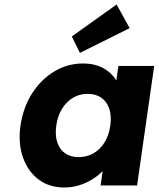

<svg xmlns="http://www.w3.org/2000/svg" viewBox="-20 -824 705 853"><path d="M266 9Q199 9 151.5 -26.5Q104 -62 82 -124.5Q60 -187 71 -266Q83 -347 122.5 -409Q162 -471 221 -506.5Q280 -542 349 -542Q387 -542 417 -531Q447 -520 468.5 -500.5Q490 -481 503 -455.5Q516 -430 520 -401L488 -405L506 -531H665L589 0H427L445 -128L481 -129Q469 -101 447.5 -76Q426 -51 397.5 -32Q369 -13 335.5 -2Q302 9 266 9ZM329 -126Q366 -126 395.5 -143Q425 -160 444.5 -191.5Q464 -223 470 -266Q476 -309 465.5 -340.5Q455 -372 430.5 -389.5Q406 -407 369 -407Q333 -407 304 -389.5Q275 -372 255.5 -340.5Q236 -309 230 -266Q224 -223 234.5 -191.5Q245 -160 269 -143Q293 -126 329 -126ZM335 -589 299 -662 498 -804 556 -699Z"/></svg>

Font: Lexend
Style: Bold Italic
Weight: 700
Italic angle: -8.13011°
Designer: Bonnie Shaver-Troup, Thomas Jockin
Foundry: Lexend
Version: Version 1.007